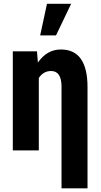

<svg xmlns="http://www.w3.org/2000/svg" viewBox="-20 -802 537 1024"><path d="M304.7 -538.1Q446.8 -538.1 446.8 -336.9V202.6H308.1V-343.8Q306.6 -423.3 252.4 -423.3Q211.9 -423.3 187 -386.2V0H48.3V-528.3H177.2L182.1 -468.3Q230.5 -538.1 304.7 -538.1ZM230.5 -781.7H359.4L278.8 -613.3H194.3Z"/></svg>

Font: RobotoCondensed-Bold
Style: Bold
Weight: 700
Designer: Google
Version: Version 2.001240; 2014